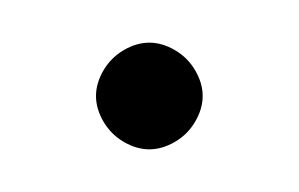

<svg xmlns="http://www.w3.org/2000/svg" viewBox="-20 -45 140 90"><path d="M25 0Q25 6 28.5 12Q32 18 38 21.5Q44 25 50 25Q56 25 62 21.5Q68 18 71.5 12Q75 6 75 0Q75 -6 71.5 -12Q68 -18 62 -21.5Q56 -25 50 -25Q44 -25 38 -21.5Q32 -18 28.5 -12Q25 -6 25 0Z"/></svg>

Font: Linefont ExtraLight
Style: Regular
Weight: 250
Monospace: yes
Version: Version 3.002;gftools[0.9.33]